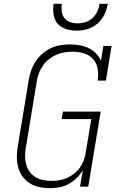

<svg xmlns="http://www.w3.org/2000/svg" viewBox="-20 -975 640 1003"><path d="M239 8Q211 8 184 2Q157 -4 135 -18Q113 -32 97.5 -53.5Q82 -75 75 -100.5Q68 -126 68 -154.5Q68 -183 73 -211L130 -556Q134 -581 142.5 -606Q151 -631 165.5 -653.5Q180 -676 201 -694Q222 -712 246 -723.5Q270 -735 296 -739Q322 -743 347 -743Q372 -743 397 -738.5Q422 -734 443.5 -723.5Q465 -713 481.5 -696Q498 -679 507 -657L520 -735H563L533 -554H490Q495 -584 490.5 -614Q486 -644 467 -665.5Q448 -687 419.5 -696Q391 -705 361 -705Q339 -705 317 -701.5Q295 -698 274.5 -689Q254 -680 235.5 -665.5Q217 -651 204 -632Q191 -613 183 -592Q175 -571 172 -549L115 -204Q111 -182 111 -159.5Q111 -137 116.5 -116.5Q122 -96 134.5 -78.5Q147 -61 165 -50Q183 -39 205 -34.5Q227 -30 249 -30Q249 -30 249 -30Q249 -30 249 -30Q270 -30 290.5 -33.5Q311 -37 331 -46Q351 -55 368.5 -69Q386 -83 398.5 -101Q411 -119 418 -139Q425 -159 428 -179L457 -353H302L309 -392H506L441 0H398L413 -87Q400 -64 380.5 -45Q361 -26 338 -13.5Q315 -1 289.5 3.5Q264 8 239 8ZM379 -815Q351 -815 324.5 -823.5Q298 -832 281 -851.5Q264 -871 260 -899Q256 -927 260 -955H303Q300 -935 302.5 -915Q305 -895 316.5 -880.5Q328 -866 346.5 -859.5Q365 -853 385 -853Q406 -853 426.5 -859.5Q447 -866 463 -880.5Q479 -895 488 -914.5Q497 -934 500 -955H543Q540 -936 533.5 -917.5Q527 -899 516 -882Q505 -865 489 -851.5Q473 -838 454.5 -829.5Q436 -821 417 -818Q398 -815 379 -815Z"/></svg>

Font: Iosevka Slab XLtExObl
Style: Regular
Weight: 200
Width: 7
Italic angle: -9°
Monospace: yes
Designer: Belleve Invis
Foundry: Belleve Invis
Version: Version 11.1.1; ttfautohint (v1.8.3)